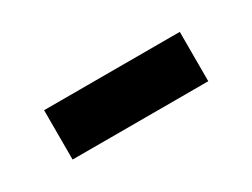

<svg xmlns="http://www.w3.org/2000/svg" viewBox="-26 -452 443 337"><g transform="rotate(-30 195.5 -284.0)"><path d="M58 -234H333V-334H58Z"/></g></svg>

Font: Mozilla Text BETA
Style: Bold
Weight: 700
Designer: Studio DRAMA
Foundry: Studio DRAMA
Version: Version 0.100